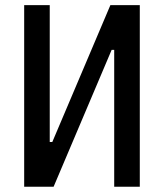

<svg xmlns="http://www.w3.org/2000/svg" viewBox="-20 -713 626 733"><path d="M72.3 0V-693.4H169.9V-170.9H179.7L401.4 -693.4H513.7V0H416V-522.5H406.2L184.6 0Z"/></svg>

Font: Cascadia Mono PL
Style: Regular
Weight: 400
Monospace: yes
Designer: Aaron Bell
Foundry: Saja Typeworks
Version: Version 2404.023; ttfautohint (v1.8.4)